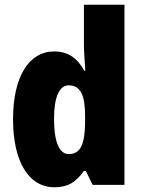

<svg xmlns="http://www.w3.org/2000/svg" viewBox="-20 -780 600 810"><path d="M209 10C269 10 301 -13 334 -59H342L371 0H505V-760H334V-595C334 -566 337 -525 340 -482H335C306 -536 266 -563 208 -563C103 -563 35 -458 35 -277C35 -97 102 10 209 10ZM270 -130C232 -130 208 -177 208 -278C208 -373 231 -420 270 -420C320 -420 339 -378 339 -290V-263C338 -170 319 -130 270 -130Z"/></svg>

Font: Noto Sans Khmer Condensed Black
Style: Regular
Weight: 900
Width: 3
Designer: Danh Hong and the Monotype Design Team
Foundry: Monotype Imaging Inc.
Version: Version 2.004